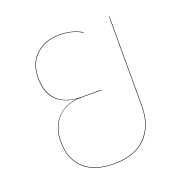

<svg xmlns="http://www.w3.org/2000/svg" viewBox="-105 -660 758 763"><g transform="rotate(-20 274.5 -278.0)"><path d="M435 -557V-176Q435 -96 389 -47.5Q343 1 252 1Q171 1 126.5 -39.5Q82 -80 82 -155Q82 -215 116 -252Q150 -289 207 -293Q147 -297 115.5 -329.5Q84 -362 84 -424Q84 -485 122 -521Q160 -557 223 -557Q276 -557 317 -533L316 -531Q277 -555 223 -555Q161 -555 123.5 -519.5Q86 -484 86 -424Q86 -361 120.5 -327.5Q155 -294 224 -294H306V-292H222Q157 -292 120.5 -254.5Q84 -217 84 -155Q84 -81 128 -41Q172 -1 252 -1Q342 -1 387.5 -49Q433 -97 433 -176V-557Z"/></g></svg>

Font: FiraGO Two
Style: Regular
Weight: 100
Designer: bBox Type
Foundry: bBox Type GmbH
Version: Version 1.001